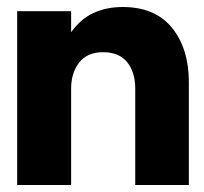

<svg xmlns="http://www.w3.org/2000/svg" viewBox="-20 -528 583 548"><path d="M29 0V-496H183V-436Q210 -474 247 -491Q284 -508 330 -508Q423 -508 471 -448.5Q519 -389 519 -294V0H366V-275Q366 -322 343 -350.5Q320 -379 274 -379Q229 -379 206 -349.5Q183 -320 183 -275V0Z"/></svg>

Font: Rethink Sans ExtraBold
Style: Regular
Weight: 800
Designer: The Rethink Sans project authors (Hans Thiessen). DM Sans designed by Colophon Foundry.
Foundry: Rethink Communications LLC
Version: Version 1.001